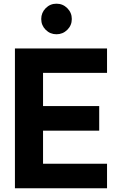

<svg xmlns="http://www.w3.org/2000/svg" viewBox="-20 -1010 650 1030"><path d="M341.1 -850.1Q316.9 -826.2 283 -826.2Q249 -826.2 225.1 -850.1Q201.2 -874 201.2 -908Q201.2 -941.9 225.1 -966.1Q249 -990.2 283 -990.2Q316.9 -990.2 341.1 -966.1Q365.2 -941.9 365.2 -908Q365.2 -874 341.1 -850.1ZM210.9 -619.1V-440.9H512.2V-309.1H210.9V-131.8H554.2V0H60.1V-750H554.2V-619.1Z"/></svg>

Font: Oakes Grotesk
Style: Bold
Weight: 700
Designer: Samuel Oakes
Foundry: Samuel Oakes
Version: Version 1.0 | wf-rip DC20170320